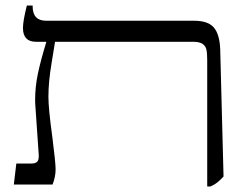

<svg xmlns="http://www.w3.org/2000/svg" viewBox="-20 -667 898 694"><path d="M788 -29Q775 -15 765.5 -7.5Q756 0 741 7H729V-450Q729 -475 726 -488Q723 -501 712 -508.5Q701 -516 677 -516H179Q178 -508 166.5 -439.5Q155 -371 155 -317Q155 -275 169 -173Q181 -79 181 -55Q181 -28 170 0H30L39 -76H94Q109 -76 115 -83Q121 -90 120 -108L108 -282Q107 -291 107 -308Q107 -352 116.5 -398.5Q126 -445 147 -514V-516H110Q63 -516 63 -566Q63 -591 77 -647H98V-644Q98 -592 147 -592H682Q732 -592 753 -567.5Q774 -543 776 -488Z"/></svg>

Font: Noto Serif Hebrew Light
Style: Regular
Weight: 300
Designer: Monotype Design Team
Foundry: Monotype Imaging Inc.
Version: Version 1.000